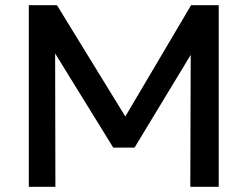

<svg xmlns="http://www.w3.org/2000/svg" viewBox="-20 -720 954 740"><path d="M91 0V-700H199.5L463 -271L716.5 -700H823V0H713.5L715 -508.5L498.5 -151H416.5L192.5 -514L193.5 0Z"/></svg>

Font: Geologica
Style: Regular
Weight: 400
Designer: Sindre Bremnes, Frode Helland
Foundry: Monokrom Skriftforlag AS
Version: Version 1.010; ttfautohint (v1.8.4.7-5d5b);gftools[0.9.28]